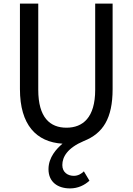

<svg xmlns="http://www.w3.org/2000/svg" viewBox="-20 -786 740 1069"><path d="M250 156C250 227 301 263 370 263C414 263 451 245 478 220L447 168C434 181 415 193 391 193C358 193 327 174 327 133C327 88 355 38 447 -1C553 -43 607 -126 607 -290V-766H510V-286C510 -131 441 -75 350 -75C259 -75 193 -131 193 -286V-766H91V-290C91 -91 182 5 328 14C296 41 250 89 250 156Z"/></svg>

Font: Kawkab Mono Light
Style: Bold
Weight: 400
Monospace: yes
Designer: Abdullah Arif
Foundry: Abdullah Arif
Version: Version 1.000;PS 000.500;hotconv 1.0.88;makeotf.lib2.5.64775